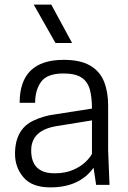

<svg xmlns="http://www.w3.org/2000/svg" viewBox="-20 -800 552 831"><path d="M198 11Q119 11 82 -32Q45 -75 45 -134Q45 -242 127 -279Q170 -299 218 -305L378 -330Q378 -380 368.5 -413.5Q359 -447 332.5 -464.5Q306 -482 255 -482Q184 -482 158 -446Q132 -410 132 -355H65Q65 -541 256 -541Q327 -541 369.5 -516.5Q412 -492 430 -447.5Q448 -403 448 -344V-150L454 0H396L385 -74Q324 11 198 11ZM216 -50Q263 -50 296 -64.5Q329 -79 349 -98Q369 -117 378 -134V-279L224 -254Q115 -236 115 -149Q115 -50 216 -50ZM292 -614H220L126 -780H202Z"/></svg>

Font: Tanohe Sans
Style: Regular
Weight: 400
Designer: Village Type and Design LLC & Cristiano Sobral
Foundry: Cooper Hewitt Smithsonian Design Museum
Version: Version 1.00;September 29, 2021;FontCreator 13.0.0.2655 64-b